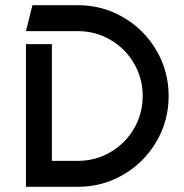

<svg xmlns="http://www.w3.org/2000/svg" viewBox="-20 -720 710 740"><path d="M530 -350Q530 -418 496.5 -475.5Q463 -533 405.5 -566.5Q348 -600 280 -600H80L105 -700H280Q375 -700 455.5 -653Q536 -606 583 -525.5Q630 -445 630 -350Q630 -255 583 -174.5Q536 -94 455.5 -47Q375 0 280 0H80V-550H180V-100H280Q348 -100 405.5 -133.5Q463 -167 496.5 -224.5Q530 -282 530 -350Z"/></svg>

Font: Skate blade
Style: Regular
Weight: 400
Italic angle: -7°
Designer: Valerio Brotto (Silverblur_type)
Version: Version 2.001